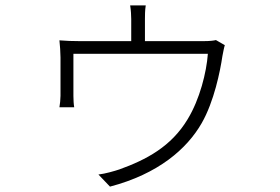

<svg xmlns="http://www.w3.org/2000/svg" viewBox="-20 -630 1040 714"><path d="M783 -481C775 -479 762 -477 734 -477H519V-559C519 -571 519 -592 522 -610H464C467 -592 468 -571 468 -559V-477H279C252 -477 222 -478 201 -480C203 -463 205 -433 205 -416V-274C205 -261 203 -242 201 -231H256C254 -241 253 -260 253 -273V-430H753C748 -361 723 -261 678 -187C617 -85 524 -36 424 0C406 6 372 16 346 19L389 64C568 17 675 -76 730 -172C776 -252 799 -366 807 -421C810 -436 813 -453 816 -462Z"/></svg>

Font: Noto Sans JP Light
Style: Regular
Weight: 300
Designer: Ryoko NISHIZUKA (kana & ideographs); Paul D. Hunt (Latin, Greek & Cyrillic); Wenlong ZHANG (bopomofo); Sandoll Communica
Foundry: Adobe Systems Incorporated
Version: Version 1.004;PS 1.004;hotconv 1.0.82;makeotf.lib2.5.63406